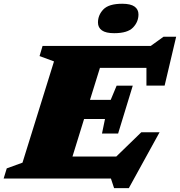

<svg xmlns="http://www.w3.org/2000/svg" viewBox="-50 -952 960 1024"><path d="M558.5 51.5 541.5 0H-30.5L-14 -54L70 -84.5L238 -624.5L161 -653L177 -707H754L822 -756H889.5L828 -495.5H731V-590H483L430 -419.5H540.5L572 -495H658L580 -240H494L510 -317.5H398.5L336.5 -117H570L703.5 -246.5H801L637 51.5ZM559 -775Q514.5 -775 493.5 -790Q472.5 -805 472.5 -832Q472.5 -872 501.5 -902Q530.5 -932 602 -932Q646.5 -932 667.5 -917Q688.5 -902 688.5 -875Q688.5 -835.5 659.5 -805.2Q630.5 -775 559 -775Z"/></svg>

Font: Newsreader 6pt ExtraBold
Style: Italic
Weight: 800
Italic angle: -17°
Designer: Hugues Gentile
Foundry: Production Type
Version: Version 1.003; ttfautohint (v1.8.3)